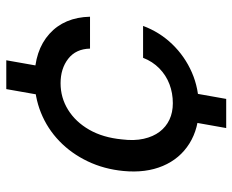

<svg xmlns="http://www.w3.org/2000/svg" viewBox="-86 -570 757 626"><g transform="rotate(-90 293.0 -257.5)"><path d="M188 101 215 -51H310L283 101ZM288 -463 315 -616H409L382 -463ZM255 12Q187 12 137.5 -19Q88 -50 64.5 -105.5Q41 -161 48 -234Q54 -297 79.5 -350.5Q105 -404 145.5 -443Q186 -482 238 -503Q290 -524 349 -524Q441 -524 495 -475.5Q549 -427 551 -343H447Q446 -389 414 -414Q382 -439 334 -439Q287 -439 247.5 -414.5Q208 -390 182.5 -345.5Q157 -301 151 -239Q146 -199 153 -168Q160 -137 176 -116Q192 -95 215.5 -84Q239 -73 269 -73Q302 -73 331 -84Q360 -95 382.5 -117Q405 -139 417 -170H521Q501 -116 461.5 -75Q422 -34 369.5 -11Q317 12 255 12Z"/></g></svg>

Font: DM Sans 12pt Medium
Style: Italic
Weight: 500
Italic angle: -10°
Version: Version 4.004;gftools[0.9.30]